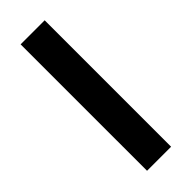

<svg xmlns="http://www.w3.org/2000/svg" viewBox="11 -140 429 429"><g transform="rotate(45 225.0 74.0)"><path d="M424.5 111.5H25V35.5H424.5Z"/></g></svg>

Font: Anek Kannada Medium Medium
Style: Regular
Weight: 500
Version: Version 1.003